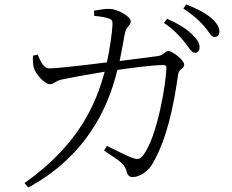

<svg xmlns="http://www.w3.org/2000/svg" viewBox="-20 -795 1040 862"><path d="M807 -608C827 -583 839 -558 855 -558C867 -558 876 -567 876 -582C876 -602 866 -619 840 -643C816 -666 780 -689 730 -711L716 -692C759 -664 786 -633 807 -608ZM895 -679C917 -655 927 -629 942 -629C956 -629 965 -637 965 -653C965 -673 953 -693 927 -715C904 -735 866 -756 816 -775L803 -757C847 -727 872 -705 895 -679ZM447 -119C503 -80 538 -65 548 -27C552 -8 561 0 575 0C604 0 646 -22 670 -69C731 -181 758 -311 780 -462C785 -489 807 -485 807 -505C807 -524 755 -566 736 -566C720 -566 715 -546 687 -543L517 -521C526 -563 535 -614 540 -642C546 -678 567 -678 567 -699C567 -722 506 -755 472 -755C454 -756 423 -751 402 -747L403 -724C420 -722 448 -719 466 -713C483 -708 486 -701 485 -683C484 -654 472 -569 460 -515C349 -501 235 -488 201 -488C175 -488 161 -523 149 -550L128 -545C127 -527 127 -503 134 -485C141 -464 179 -417 204 -417C223 -417 226 -431 257 -438C284 -444 382 -462 450 -473C412 -335 340 -150 90 27L107 47C401 -113 478 -364 507 -481C569 -490 664 -503 715 -503C723 -503 727 -498 727 -492C727 -428 686 -175 621 -96C606 -78 596 -78 569 -88C550 -95 499 -121 460 -140Z"/></svg>

Font: Noto Serif CJK KR Light
Style: Regular
Weight: 300
Designer: Ryoko NISHIZUKA 西塚涼子 (kana & ideographs); Frank Grießhammer (Latin, Greek & Cyrillic); Wenlong ZHANG 张文龙 (bopomofo); San
Foundry: Adobe
Version: Version 2.001;hotconv 1.1.0;makeotfexe 2.6.0